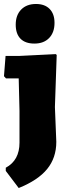

<svg xmlns="http://www.w3.org/2000/svg" viewBox="-22 -748 348 965"><path d="M159 -728Q203 -728 227.5 -703Q252 -678 252 -633Q252 -585 225 -557Q198 -529 151 -529Q105 -529 81 -553.5Q57 -578 57 -624Q57 -672 84.5 -700Q112 -728 159 -728ZM258 -476 263 -472 254 -210 261 -35Q261 45 215 101.5Q169 158 72 197L7 111V95Q76 58 76 -31V-190L72 -354H8L-2 -365L6 -467H77Z"/></svg>

Font: Alegreya Sans Black
Style: Regular
Weight: 900
Designer: Juan Pablo del Peral
Foundry: Huerta Tipografica
Version: Version 2.007